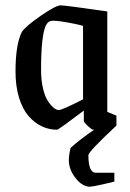

<svg xmlns="http://www.w3.org/2000/svg" viewBox="-20 -477 488 719"><path d="M416 -6.8Q311 91.3 311 104Q311 169.9 338.9 169.9H408.2V203.1Q397.9 206.1 361.6 214.1Q325.2 222.2 316.9 222.2Q288.6 222.2 263.2 190.2Q237.8 158.2 237.8 123Q237.8 104.5 244.1 77.1Q278.8 45.4 334 7.8Q331.1 8.8 328.1 8.8Q324.2 8.8 309.1 -5.1Q293.9 -19 293.9 -23.9V-63Q199.2 8.8 193.8 8.8Q163.1 8.8 136 -4.2Q108.9 -17.1 86.7 -42.7Q64.5 -68.4 51.3 -111.3Q38.1 -154.3 38.1 -209Q38.1 -311 62 -357.9Q78.1 -380.4 133.8 -418.7Q189.5 -457 207 -457Q224.1 -457 381.8 -434.1V-58.1L416 -43.9ZM291 -105V-379.9Q265.1 -387.7 225.3 -394.3Q185.5 -400.9 171.9 -398.9Q159.7 -397 151.6 -381.3Q143.6 -365.7 138.7 -324.7Q133.8 -283.7 133.8 -215.8Q133.8 -176.8 141.1 -145.8Q148.4 -114.7 159.7 -98.1Q170.9 -81.5 181.4 -73.2Q191.9 -64.9 200.2 -64.9Q212.4 -64.9 291 -105Z"/></svg>

Font: Grenze
Style: Regular
Weight: 400
Designer: Renata Polastri
Foundry: Omnibus-Type
Version: Version 1.002;PS 001.002;hotconv 1.0.88;makeotf.lib2.5.64775